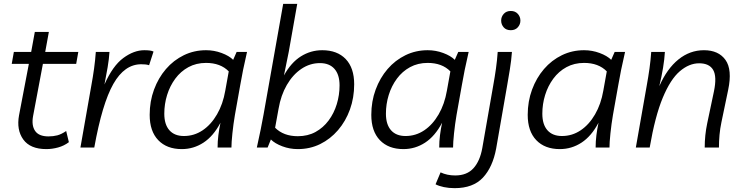

<svg xmlns="http://www.w3.org/2000/svg" viewBox="-20 -767 3865 998"><path d="M221 8Q137 8 101 -42Q65 -92 79 -168L130 -435H41L52 -497H142L161 -601H234L215 -497H387L376 -435H203L152 -164Q143 -115 162.5 -86.5Q182 -58 232 -58Q257 -58 278 -63.5Q299 -69 324 -86L338 -28Q313 -9 282 -0.5Q251 8 221 8Z M755 -428Q746 -431 736 -432Q726 -433 714 -433Q627 -433 569 -330.5Q511 -228 470 0H398L455 -324Q463 -367 469 -410.5Q475 -454 478 -497H549Q547 -462 539.5 -417.5Q532 -373 523 -328Q566 -425 621 -465.5Q676 -506 730 -506Q746 -506 758 -504.5Q770 -503 778 -499Z M925 8Q847 8 802.5 -38.5Q758 -85 758 -170Q758 -240 780.5 -301Q803 -362 842.5 -408Q882 -454 935.5 -480Q989 -506 1051 -506Q1093 -506 1132 -491.5Q1171 -477 1192 -456L1210 -497H1264Q1252 -445 1243.5 -403.5Q1235 -362 1229 -326L1201 -169Q1193 -122 1188 -74Q1183 -26 1183 0H1111Q1111 -32 1115 -64Q1119 -96 1126 -129Q1089 -59 1037.5 -25.5Q986 8 925 8ZM936 -60Q989 -60 1033 -89.5Q1077 -119 1108 -172.5Q1139 -226 1151 -296L1169 -396Q1126 -440 1051 -440Q1000 -440 959.5 -418Q919 -396 891 -358Q863 -320 848.5 -273Q834 -226 834 -176Q834 -120 860.5 -90Q887 -60 936 -60Z M1528 8Q1486 8 1447.5 -6.5Q1409 -21 1388 -42L1371 0H1315Q1327 -54 1335 -93.5Q1343 -133 1350 -172L1452 -747H1525L1481 -498L1456 -375Q1493 -442 1544 -474Q1595 -506 1655 -506Q1733 -506 1777 -460Q1821 -414 1821 -329Q1821 -259 1799 -198Q1777 -137 1737 -90.5Q1697 -44 1644 -18Q1591 8 1528 8ZM1528 -59Q1580 -59 1620 -81Q1660 -103 1688 -140.5Q1716 -178 1730.5 -225.5Q1745 -273 1745 -323Q1745 -379 1718.5 -409Q1692 -439 1643 -439Q1591 -439 1546.5 -409Q1502 -379 1471 -325.5Q1440 -272 1428 -202L1410 -103Q1454 -59 1528 -59Z M2077 8Q1999 8 1954.5 -38.5Q1910 -85 1910 -170Q1910 -240 1932.5 -301Q1955 -362 1994.5 -408Q2034 -454 2087.5 -480Q2141 -506 2203 -506Q2245 -506 2284 -491.5Q2323 -477 2344 -456L2362 -497H2416Q2404 -445 2395.5 -403.5Q2387 -362 2381 -326L2353 -169Q2345 -122 2340 -74Q2335 -26 2335 0H2263Q2263 -32 2267 -64Q2271 -96 2278 -129Q2241 -59 2189.5 -25.5Q2138 8 2077 8ZM2088 -60Q2141 -60 2185 -89.5Q2229 -119 2260 -172.5Q2291 -226 2303 -296L2321 -396Q2278 -440 2203 -440Q2152 -440 2111.5 -418Q2071 -396 2043 -358Q2015 -320 2000.5 -273Q1986 -226 1986 -176Q1986 -120 2012.5 -90Q2039 -60 2088 -60Z M2544 -324Q2552 -368 2558 -411Q2564 -454 2567 -497H2641Q2638 -454 2630 -405Q2622 -356 2616 -322L2559 5Q2541 102 2490 156.5Q2439 211 2343 211Q2313 211 2287 205.5Q2261 200 2244 191L2270 129Q2304 145 2346 145Q2407 145 2441 107.5Q2475 70 2487 2ZM2635 -610Q2611 -610 2598 -625Q2585 -640 2585 -660Q2585 -680 2598.5 -695Q2612 -710 2635 -710Q2658 -710 2671.5 -695Q2685 -680 2685 -660Q2685 -640 2671.5 -625Q2658 -610 2635 -610Z M2890 8Q2812 8 2767.5 -38.5Q2723 -85 2723 -170Q2723 -240 2745.5 -301Q2768 -362 2807.5 -408Q2847 -454 2900.5 -480Q2954 -506 3016 -506Q3058 -506 3097 -491.5Q3136 -477 3157 -456L3175 -497H3229Q3217 -445 3208.5 -403.5Q3200 -362 3194 -326L3166 -169Q3158 -122 3153 -74Q3148 -26 3148 0H3076Q3076 -32 3080 -64Q3084 -96 3091 -129Q3054 -59 3002.5 -25.5Q2951 8 2890 8ZM2901 -60Q2954 -60 2998 -89.5Q3042 -119 3073 -172.5Q3104 -226 3116 -296L3134 -396Q3091 -440 3016 -440Q2965 -440 2924.5 -418Q2884 -396 2856 -358Q2828 -320 2813.5 -273Q2799 -226 2799 -176Q2799 -120 2825.5 -90Q2852 -60 2901 -60Z M3285 0 3342 -324Q3350 -368 3356 -411Q3362 -454 3365 -497H3436Q3434 -460 3426.5 -414.5Q3419 -369 3407 -319Q3447 -410 3506.5 -458Q3566 -506 3639 -506Q3715 -506 3751 -455.5Q3787 -405 3765 -300L3730 -132Q3723 -99 3720 -66Q3717 -33 3717 0H3643Q3643 -64 3656 -126L3691 -292Q3707 -369 3687 -403.5Q3667 -438 3614 -438Q3562 -438 3513.5 -396.5Q3465 -355 3425 -259Q3385 -163 3357 0Z"/></svg>

Font: Livvic
Style: Italic
Weight: 400
Italic angle: -10°
Designer: Jacques Le Bailly, Baron von Fonthausen
Version: Version 1.001; ttfautohint (v1.8.2)